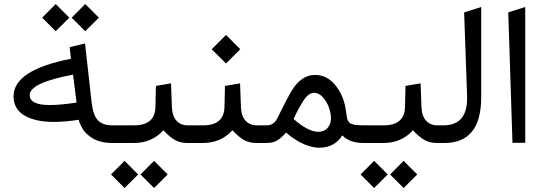

<svg xmlns="http://www.w3.org/2000/svg" viewBox="-20 -712 2702 956"><path d="M246.1 -105Q204.6 -105 169.7 -112.1Q134.8 -119.1 106.9 -133.8Q79.1 -148.4 63.2 -173.6Q47.4 -198.7 47.4 -231.9Q47.4 -363.8 333.5 -419.4L326.7 -477.1L403.3 -495.6L436.5 -200.2Q443.8 -137.2 468 -112.5Q492.2 -87.9 539.1 -87.9H557.1Q565.9 -87.9 565.9 -52.7V-36.1Q565.9 0 557.1 0H538.6Q508.8 0 483.6 -6.3Q458.5 -12.7 441.9 -22.9Q425.3 -33.2 412.1 -45.4Q398.9 -57.6 391.8 -70.1Q384.8 -82.5 379.9 -92.8Q375 -103 373.5 -109.4L372.1 -115.7Q304.7 -105 246.1 -105ZM361.3 -201.2 343.8 -340.3Q127.9 -300.3 127.9 -238.3Q127.9 -189 228.5 -189Q279.8 -189 361.3 -201.2ZM404.3 -691.9 472.2 -624 404.3 -556.6 336.9 -624ZM257.3 -691.9 325.2 -624 257.3 -556.6 189.9 -624Z M747.1 88.9 814.9 156.7 747.1 224.1 679.7 156.7ZM600.1 88.9 668 156.7 600.1 224.1 532.7 156.7ZM929.7 0H913.6Q877.4 0 851.1 -14.9Q824.7 -29.8 793.5 -63.5Q736.3 0 646 0H550.8Q540.5 0 536.9 -8.5Q533.2 -17.1 533.2 -36.1V-52.7Q533.2 -71.8 536.6 -79.8Q540 -87.9 550.8 -87.9H647.9Q751.5 -87.9 753.9 -179.2L756.3 -284.2L831.5 -296.9L835.9 -179.2Q837.4 -134.8 858.6 -111.3Q879.9 -87.9 915 -87.9H929.7Q938.5 -87.9 938.5 -52.7V-36.1Q938.5 0 929.7 0Z M1273.4 0H1257.3Q1221.2 0 1194.8 -14.9Q1168.5 -29.8 1137.2 -63.5Q1080.1 0 989.7 0H923.8Q913.6 0 909.9 -8.5Q906.2 -17.1 906.2 -36.1V-52.7Q906.2 -71.8 909.7 -79.8Q913.1 -87.9 923.8 -87.9H991.7Q1095.2 -87.9 1097.7 -179.2L1100.1 -284.2L1175.3 -296.9L1179.7 -179.2Q1181.2 -134.8 1202.4 -111.3Q1223.6 -87.9 1258.8 -87.9H1273.4Q1282.2 -87.9 1282.2 -52.7V-36.1Q1282.2 0 1273.4 0ZM1105.5 -538.1 1176.3 -466.8 1105.5 -396 1034.2 -466.8Z M1565.9 -55.7Q1593.3 -55.7 1610.6 -74.5Q1627.9 -93.3 1627.9 -123Q1627.9 -147.9 1617.7 -176.8Q1607.4 -205.6 1587.4 -227.8Q1567.4 -250 1544.4 -250Q1515.6 -250 1489.7 -209Q1461.9 -164.6 1441.9 -119.6Q1514.2 -55.7 1565.9 -55.7ZM1701.7 -166Q1702.6 -160.2 1704.1 -149.2Q1705.6 -138.2 1706.3 -134.3Q1707 -130.4 1708.7 -122.3Q1710.4 -114.3 1712.2 -111.8Q1713.9 -109.4 1717.3 -104.2Q1720.7 -99.1 1724.9 -97.7Q1729 -96.2 1735.1 -93.5Q1741.2 -90.8 1749.5 -90.1Q1757.8 -89.4 1768.1 -88.6Q1778.3 -87.9 1791.5 -87.9H1799.8Q1808.6 -87.9 1808.6 -52.7V-36.1Q1808.6 0 1799.8 0H1790Q1720.7 0 1684.1 -38.1Q1667 -8.8 1637.7 7.3Q1608.4 23.4 1570.3 23.4Q1545.9 23.4 1520 15.6Q1494.1 7.8 1474.4 -3.2Q1454.6 -14.2 1438.5 -25.1Q1422.4 -36.1 1414.1 -43.9L1405.3 -51.8Q1389.2 -35.6 1381.8 -28.8Q1374.5 -22 1361.6 -13.7Q1348.6 -5.4 1334.5 -2.7Q1320.3 0 1300.3 0H1268.6Q1257.3 0 1253.7 -8.3Q1250 -16.6 1250 -36.1V-52.7Q1250 -71.8 1253.7 -79.8Q1257.3 -87.9 1268.6 -87.9H1308.1Q1343.3 -87.9 1360.4 -122.6Q1407.7 -218.8 1432.6 -260.7Q1480 -338.9 1549.3 -338.9Q1607.4 -338.9 1648.9 -288.8Q1690.4 -238.8 1701.7 -166Z M1989.7 88.9 2057.6 156.7 1989.7 224.1 1922.4 156.7ZM1842.8 88.9 1910.6 156.7 1842.8 224.1 1775.4 156.7ZM2172.4 0H2156.2Q2120.1 0 2093.8 -14.9Q2067.4 -29.8 2036.1 -63.5Q1979 0 1888.7 0H1793.5Q1783.2 0 1779.5 -8.5Q1775.9 -17.1 1775.9 -36.1V-52.7Q1775.9 -71.8 1779.3 -79.8Q1782.7 -87.9 1793.5 -87.9H1890.6Q1994.1 -87.9 1996.6 -179.2L1999 -284.2L2074.2 -296.9L2078.6 -179.2Q2080.1 -134.8 2101.3 -111.3Q2122.6 -87.9 2157.7 -87.9H2172.4Q2181.2 -87.9 2181.2 -52.7V-36.1Q2181.2 0 2172.4 0Z M2167.5 -87.9H2188Q2311 -87.9 2305.7 -234.4L2291 -649.9L2376 -677.2V-227.5Q2376 0 2192.4 0H2167.5Q2144 0 2144 -36.1V-52.7Q2144 -87.9 2167.5 -87.9Z M2510.7 -650.4 2595.2 -677.2V-1H2531.7Z"/></svg>

Font: Samim WOL
Style: WOL
Weight: 400
Foundry: DejaVu fonts team - Redesigned by Saber Rastikerdar
Version: Version 4.0.0